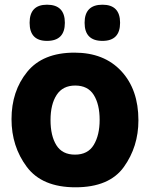

<svg xmlns="http://www.w3.org/2000/svg" viewBox="-20 -787 640 817"><path d="M491 -690Q491 -767 416 -767Q340 -767 340 -690Q340 -613 416 -613Q491 -613 491 -690ZM256 -690Q256 -767 180 -767Q106 -767 106 -690Q106 -613 180 -613Q256 -613 256 -690ZM569 -275Q569 -406 496 -484.5Q423 -563 297 -563Q162 -563 95.5 -481Q29 -399 29 -280Q29 -164 94 -77Q159 10 301 10Q445 10 507 -76.5Q569 -163 569 -275ZM195 -276Q195 -343 221 -383Q247 -423 300 -423Q354 -423 379 -383Q404 -343 404 -277Q404 -212 379 -170.5Q354 -129 299 -129Q245 -129 220 -169Q195 -209 195 -276Z"/></svg>

Font: Noto Sans Mono UI ExtraBold
Style: Regular
Weight: 800
Designer: Monotype Design team
Foundry: Monotype Imaging Inc.
Version: 1.000